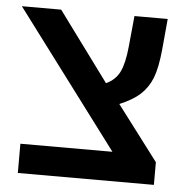

<svg xmlns="http://www.w3.org/2000/svg" viewBox="-47 -650 681 696"><g transform="rotate(5 293.5 -302.0)"><path d="M538.1 -82.5V0H43V-106.4H377.9L4.9 -603.5H147.9L333 -352.1Q367.2 -367.7 382.6 -399.2Q397.9 -430.7 403.8 -492.2L414.6 -603.5H535.6L525.4 -492.2Q519 -424.8 504.4 -387.2Q489.7 -350.6 462.6 -325.7Q435.5 -300.8 387.7 -281.2Z"/></g></svg>

Font: Arimo SemiBold
Style: Regular
Weight: 600
Designer: Steve Matteson
Foundry: Monotype Imaging Inc.
Version: Version 1.33